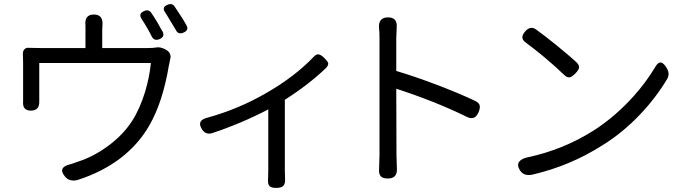

<svg xmlns="http://www.w3.org/2000/svg" viewBox="-20 -850 3317 939"><path d="M300 16Q259 -31 322 -46Q348 -54 360 -59Q436 -83 507 -135Q581 -189 625 -257Q663 -315 689 -399Q711 -472 718 -542H445H172V-367Q172 -361 172 -355Q174 -309 131 -309Q89 -309 93 -354Q93 -363 93 -372V-543Q93 -569 92 -584.5Q91 -600 99.5 -609Q108 -618 122 -616Q140 -615 180 -615H398V-706Q398 -715 398 -724Q392 -779 439 -779Q486 -779 481 -725Q480 -718 480 -706V-615H700Q730 -615 746 -618Q753 -620 767 -617Q782 -613 793 -606L796 -604Q807 -597 811.5 -586Q816 -575 813 -564Q811 -556 808 -539Q807 -533 806 -530Q776 -350 710 -236Q658 -145 570 -77Q479 -8 360 30Q322 40 300 16ZM723 -670Q700 -716 672 -758Q656 -784 685 -796Q707 -806 720 -787Q733 -768 750 -740Q756 -730 766 -711Q772 -701 775 -696Q788 -671 761 -659Q735 -648 723 -670ZM840 -703Q839 -704 838 -707Q822 -734 813 -748Q807 -758 795 -778Q790 -785 788 -789Q769 -815 800 -827Q822 -836 834 -818Q873 -761 892 -726Q905 -703 878.5 -691Q852 -679 840 -703Z M1331 69Q1306 69 1297.5 59.5Q1289 50 1291 25Q1292 12 1292 -15V-315Q1162 -247 1018 -199Q985 -189 967 -219Q941 -261 993 -274Q1148 -317 1282 -395Q1420 -474 1512 -570Q1526 -586 1538 -584Q1549 -583 1565.5 -567Q1582 -551 1585 -542Q1587 -530 1573 -516Q1488 -435 1373 -362V-188V-15Q1373 9 1374 20Q1376 47 1366.5 58Q1357 69 1331 69Z M1877 23Q1852 23 1842 12Q1832 1 1834 -25Q1836 -71 1836 -92V-377V-663Q1836 -692 1834 -709Q1828 -765 1878 -765Q1925 -765 1920 -714Q1918 -678 1918 -663V-503Q2006 -477 2115.5 -435.5Q2225 -394 2305 -356Q2323 -347 2326 -334Q2329 -323 2321 -302Q2303 -259 2264 -278Q2107 -355 1918 -416L1919 -92Q1919 -74 1921 -26Q1924 23 1877 23Z M2523 -17Q2507 -42 2519 -59Q2531 -75 2562 -81Q2735 -118 2882 -211Q2989 -279 3081 -382Q3138 -446 3182 -518Q3210 -572 3242 -515Q3257 -489 3243 -464Q3188 -372 3111 -291Q3026 -201 2927 -140Q2769 -39 2584 4Q2542 13 2523 -17ZM2740 -483Q2645 -573 2551 -642Q2519 -665 2550 -698Q2574 -724 2600 -707Q2641 -678 2705 -626Q2773 -570 2799 -546Q2813 -532 2812 -519Q2810 -507 2793.5 -490.5Q2777 -474 2767 -472Q2754 -469 2740 -483Z"/></svg>

Font: GenSenRounded JP R
Style: Regular
Weight: 400
Version: Version 1.501;PS 1;hotconv 16.6.51;makeotf.lib2.5.65220